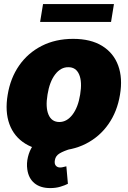

<svg xmlns="http://www.w3.org/2000/svg" viewBox="-20 -748 642 965"><path d="M253.9 9.8Q165 9.8 107.7 -25.6Q50.3 -61 27.3 -124.3Q4.4 -187.5 18.6 -271.5Q32.2 -355.5 76.2 -418.7Q120.1 -481.9 189.5 -517.3Q258.8 -552.7 347.7 -552.7Q436 -552.7 493.4 -517.3Q550.8 -481.9 574 -418.7Q597.2 -355.5 583 -271.5Q569.3 -187.5 525.1 -124.3Q481 -61 411.9 -25.6Q342.8 9.8 253.9 9.8ZM278.3 -134.8Q315.9 -134.8 344.2 -171.6Q372.6 -208.5 382.8 -272.5Q393.6 -336.9 377.7 -373.8Q361.8 -410.6 323.2 -410.2Q285.2 -410.6 257.1 -373.8Q229 -336.9 218.8 -272.5Q208 -208.5 223.9 -171.6Q239.7 -134.8 278.3 -134.8ZM232.4 197.3Q183.1 197.3 153.3 172.9Q123.5 148.4 117.2 103.5Q112.8 72.8 120.4 41.3Q127.9 9.8 144.3 -14.6Q160.6 -39.1 182.6 -47.9L335.9 0Q300.3 10.7 279.8 22.9Q259.3 35.2 255.9 56.6Q252.4 74.7 260.3 84.2Q268.1 93.8 282.2 93.8Q291.5 93.8 299.1 91.3Q306.6 88.9 313.5 87.9L321.3 175.8Q306.2 183.6 283.4 190.4Q260.7 197.3 232.4 197.3ZM552.7 -727.5 538.1 -637.7H181.6L196.3 -727.5Z"/></svg>

Font: Inter Tight Black
Style: Italic
Weight: 900
Italic angle: -9.39999°
Designer: Rasmus Andersson
Foundry: rsms
Version: Version 3.004; ttfautohint (v1.8.4.7-5d5b)